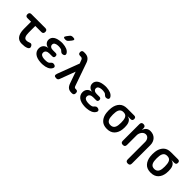

<svg xmlns="http://www.w3.org/2000/svg" viewBox="239 -2154 3722 3722"><g transform="rotate(45 2100.0 -293.5)"><path d="M476 -530Q502 -530 515 -516Q528 -502 528 -476Q528 -450 515 -435.5Q502 -421 476 -421H308V-244Q308 -169 327 -134Q346 -99 384 -99Q402 -99 418.5 -102Q435 -105 455 -114Q480 -126 498 -119Q516 -112 528 -90Q542 -66 536.5 -47Q531 -28 509 -16Q477 0 441.5 5Q406 10 365 10Q324 10 292 -4Q260 -18 238 -47Q216 -76 204 -120.5Q192 -165 192 -227V-421H90Q65 -421 52 -435Q39 -449 39 -475Q39 -501 52 -515.5Q65 -530 91 -530Z M1110 -478Q1119 -464 1119.5 -450.5Q1120 -437 1113 -427.5Q1106 -418 1091.5 -412Q1077 -406 1056 -406Q1048 -406 1041 -409Q1034 -412 1028 -416Q1022 -420 1015 -426Q1008 -432 1000 -439Q991 -450 973 -455.5Q955 -461 931 -463Q919 -464 907 -464Q895 -464 882 -463Q841 -460 817 -443.5Q793 -427 793 -396Q793 -366 816.5 -348Q840 -330 881 -330H956Q980 -330 991.5 -318.5Q1003 -307 1003 -283Q1003 -259 991.5 -248Q980 -237 956 -237H877Q832 -237 806 -217Q780 -197 780 -162Q780 -128 806 -110Q832 -92 877 -89Q892 -88 907.5 -88Q923 -88 938 -89Q966 -91 986 -98.5Q1006 -106 1016 -121L1029 -134Q1035 -140 1041 -144.5Q1047 -149 1054 -152Q1061 -155 1069 -155Q1090 -155 1105 -149Q1120 -143 1127.5 -133.5Q1135 -124 1135 -110.5Q1135 -97 1126 -82Q1103 -41 1054.5 -19Q1006 3 938 7Q923 8 907.5 8Q892 8 877 7Q828 4 788.5 -8Q749 -20 721 -41.5Q693 -63 677.5 -93Q662 -123 662 -160Q662 -219 697.5 -256Q733 -293 795 -297Q742 -300 709.5 -333Q677 -366 677 -414Q677 -447 692 -472.5Q707 -498 733.5 -516Q760 -534 798 -544Q836 -554 882 -557Q895 -558 907 -558Q919 -558 931 -557Q995 -553 1041 -533.5Q1087 -514 1110 -478ZM972 -676Q959 -659 942.5 -652Q926 -645 906 -645Q866 -645 858 -660Q850 -675 875 -708L909 -752Q923 -772 939.5 -778.5Q956 -785 979 -785Q1021 -785 1028 -769Q1035 -753 1010 -722Z M1368 -27Q1361 -7 1347 1.5Q1333 10 1312 10Q1272 10 1260 -8Q1248 -26 1262 -64L1432 -515L1403 -591Q1396 -609 1382.5 -617Q1369 -625 1351 -625H1333Q1306 -625 1293 -638Q1280 -651 1280 -678Q1280 -704 1293 -717Q1306 -730 1333 -730H1360Q1419 -730 1457 -701.5Q1495 -673 1514 -619L1678 -151Q1686 -128 1695.5 -119.5Q1705 -111 1720 -111H1735Q1763 -111 1774.5 -97Q1786 -83 1786 -55Q1786 -26 1772.5 -13Q1759 0 1733 0H1714Q1662 0 1627.5 -25.5Q1593 -51 1572 -111L1488 -348Z M2310 -478Q2319 -464 2319.5 -450.5Q2320 -437 2313 -427.5Q2306 -418 2291.5 -412Q2277 -406 2256 -406Q2248 -406 2241 -409Q2234 -412 2228 -416Q2222 -420 2215 -426Q2208 -432 2200 -439Q2191 -450 2173 -455.5Q2155 -461 2131 -463Q2119 -464 2107 -464Q2095 -464 2082 -463Q2041 -460 2017 -443.5Q1993 -427 1993 -396Q1993 -366 2016.5 -348Q2040 -330 2081 -330H2156Q2180 -330 2191.5 -318.5Q2203 -307 2203 -283Q2203 -259 2191.5 -248Q2180 -237 2156 -237H2077Q2032 -237 2006 -217Q1980 -197 1980 -162Q1980 -128 2006 -110Q2032 -92 2077 -89Q2092 -88 2107.5 -88Q2123 -88 2138 -89Q2166 -91 2186 -98.5Q2206 -106 2216 -121L2229 -134Q2235 -140 2241 -144.5Q2247 -149 2254 -152Q2261 -155 2269 -155Q2290 -155 2305 -149Q2320 -143 2327.5 -133.5Q2335 -124 2335 -110.5Q2335 -97 2326 -82Q2303 -41 2254.5 -19Q2206 3 2138 7Q2123 8 2107.5 8Q2092 8 2077 7Q2028 4 1988.5 -8Q1949 -20 1921 -41.5Q1893 -63 1877.5 -93Q1862 -123 1862 -160Q1862 -219 1897.5 -256Q1933 -293 1995 -297Q1942 -300 1909.5 -333Q1877 -366 1877 -414Q1877 -447 1892 -472.5Q1907 -498 1933.5 -516Q1960 -534 1998 -544Q2036 -554 2082 -557Q2095 -558 2107 -558Q2119 -558 2131 -557Q2195 -553 2241 -533.5Q2287 -514 2310 -478Z M2891 -450H2810Q2862 -441 2889.5 -404Q2917 -367 2922 -310Q2925 -284 2925 -257.5Q2925 -231 2922 -204Q2912 -108 2856 -49Q2800 10 2698 10Q2596 10 2541 -49Q2486 -108 2474 -204Q2470 -237 2470 -270Q2470 -303 2474 -336Q2486 -432 2541 -491Q2596 -550 2698 -550H2891Q2916 -550 2928.5 -537.5Q2941 -525 2941 -500Q2941 -475 2928.5 -462.5Q2916 -450 2891 -450ZM2698 -91Q2724 -91 2743 -99Q2762 -107 2775 -121.5Q2788 -136 2796 -157Q2804 -178 2807 -204Q2811 -237 2811 -270Q2811 -303 2807 -336Q2800 -393 2775 -421Q2750 -449 2698 -449Q2647 -449 2621.5 -419Q2596 -389 2590 -336Q2586 -303 2586 -270Q2586 -237 2590 -204Q2596 -151 2621.5 -121Q2647 -91 2698 -91Z M3196 -316V-48Q3196 -18 3182 -4Q3168 10 3139 10Q3109 10 3095 -4Q3081 -18 3081 -48V-503Q3081 -532 3095 -546Q3109 -560 3136 -560Q3164 -560 3179 -546Q3194 -532 3194 -503V-453Q3209 -504 3243 -532Q3277 -560 3329 -560Q3373 -560 3408 -545.5Q3443 -531 3467.5 -505Q3492 -479 3505.5 -443Q3519 -407 3519 -364V141Q3519 170 3505 184Q3491 198 3461 198Q3432 198 3418 184Q3404 170 3404 141V-336Q3404 -358 3398 -379Q3392 -400 3380.5 -416Q3369 -432 3351.5 -442Q3334 -452 3310 -452Q3284 -452 3263 -439Q3242 -426 3227.5 -406.5Q3213 -387 3204.5 -363Q3196 -339 3196 -316Z M4091 -450H4010Q4062 -441 4089.5 -404Q4117 -367 4122 -310Q4125 -284 4125 -257.5Q4125 -231 4122 -204Q4112 -108 4056 -49Q4000 10 3898 10Q3796 10 3741 -49Q3686 -108 3674 -204Q3670 -237 3670 -270Q3670 -303 3674 -336Q3686 -432 3741 -491Q3796 -550 3898 -550H4091Q4116 -550 4128.5 -537.5Q4141 -525 4141 -500Q4141 -475 4128.5 -462.5Q4116 -450 4091 -450ZM3898 -91Q3924 -91 3943 -99Q3962 -107 3975 -121.5Q3988 -136 3996 -157Q4004 -178 4007 -204Q4011 -237 4011 -270Q4011 -303 4007 -336Q4000 -393 3975 -421Q3950 -449 3898 -449Q3847 -449 3821.5 -419Q3796 -389 3790 -336Q3786 -303 3786 -270Q3786 -237 3790 -204Q3796 -151 3821.5 -121Q3847 -91 3898 -91Z"/></g></svg>

Font: Maple Mono NL SemiBold
Style: Regular
Weight: 600
Monospace: yes
Designer: subframe7536
Version: Version 7.000